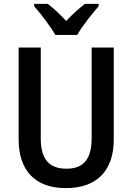

<svg xmlns="http://www.w3.org/2000/svg" viewBox="-20 -959 682 989"><path d="M488 -939H417C385 -913 355 -888 321 -851C290 -885 255 -917 226 -939H156V-927C191 -887 241 -822 265 -779H378C402 -824 455 -888 488 -927ZM566 -714H452V-247C452 -141 412 -90 322 -90C235 -90 190 -137 190 -246V-714H76V-241C76 -81 161 10 319 10C484 10 566 -85 566 -241Z"/></svg>

Font: Noto Sans UI SemiCondensed Medium
Style: Regular
Weight: 500
Width: 4
Designer: Monotype Design Team
Foundry: Monotype Imaging Inc.
Version: Version 1.901